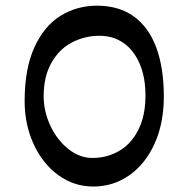

<svg xmlns="http://www.w3.org/2000/svg" viewBox="-20 -664 684 689"><path d="M68.4 -301.3Q68.4 -417.5 103.5 -494.4Q138.7 -571.3 197.5 -607.4Q256.3 -643.6 328.1 -643.6Q406.7 -643.6 460.2 -605Q513.7 -566.4 540.8 -493.4Q567.9 -420.4 567.9 -317.4Q567.9 -221.7 534.7 -148.4Q501.5 -75.2 443.8 -34.9Q386.2 5.4 314.9 5.4Q245.6 5.4 189.2 -35.6Q132.8 -76.7 100.6 -147Q68.4 -217.3 68.4 -301.3ZM337.9 -535.6Q283.7 -535.6 237.8 -511.5Q191.9 -487.3 164.3 -438.2Q136.7 -389.2 136.7 -318.8Q136.7 -263.7 161.1 -212.2Q185.5 -160.6 225.8 -128.9Q266.1 -97.2 311.5 -97.2Q364.7 -97.2 408 -122.6Q451.2 -147.9 476.6 -198.5Q502 -249 502 -321.3Q502 -387.2 481 -435.8Q460 -484.4 422.9 -510Q385.7 -535.6 337.9 -535.6Z"/></svg>

Font: Dekko
Style: Regular
Weight: 400
Designer: Multiple
Foundry: Sorkin Type
Version: Version 2.001